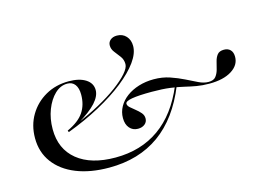

<svg xmlns="http://www.w3.org/2000/svg" viewBox="-82 -729 1248 895"><g transform="rotate(-15 542.5 -281.5)"><path d="M346 11.3Q254.8 11.3 187.5 -15.7Q120.2 -42.7 83.1 -92.7Q46 -142.7 46 -210.5Q46 -272.6 75 -321.4Q104 -370.2 153.6 -398.4Q203.2 -426.6 266.1 -426.6Q316.9 -426.6 347.2 -407.3Q377.4 -387.9 377.4 -354.8Q377.4 -325.8 349.2 -294.4Q321 -262.9 257.3 -225L254.8 -226.6Q315.3 -251.6 367.7 -280.2Q420.2 -308.9 459.3 -337.9Q498.4 -366.9 520.6 -392.3Q542.7 -417.7 542.7 -435.5Q542.7 -457.3 530.6 -473.4Q518.5 -489.5 506.5 -504.8Q494.4 -520.2 494.4 -537.9Q494.4 -554 506.5 -564.1Q518.5 -574.2 537.9 -574.2Q565.3 -574.2 582.3 -555.6Q599.2 -537.1 599.2 -508.1Q599.2 -472.6 570.2 -432.3Q541.1 -391.9 488.3 -350Q435.5 -308.1 363.3 -269Q291.1 -229.8 205.6 -197.6L202.4 -205.6Q258.9 -231.5 282.7 -266.9Q306.5 -302.4 306.5 -351.6Q306.5 -383.1 293.5 -400.4Q280.6 -417.7 256.5 -417.7Q223.4 -417.7 196.4 -391.9Q169.4 -366.1 152.8 -323.4Q136.3 -280.6 136.3 -229.8Q136.3 -133.9 202.4 -80.2Q268.5 -26.6 386.3 -26.6Q508.9 -26.6 598 -89.5Q687.1 -152.4 739.5 -278.2L747.6 -276.6Q689.5 -132.3 589.1 -60.5Q488.7 11.3 346 11.3ZM521.8 -129Q496.8 -129 481.5 -146.8Q466.1 -164.5 466.1 -195.2Q466.1 -224.2 480.2 -249.6Q494.4 -275 519.4 -293.5Q544.4 -312.1 578.2 -322.6Q612.1 -333.1 650.8 -333.1Q692.7 -333.1 728.2 -321Q763.7 -308.9 793.5 -294Q823.4 -279 848.4 -266.9Q873.4 -254.8 896 -254.8Q920.2 -254.8 930.6 -267.7Q941.1 -280.6 946.4 -299.2Q951.6 -317.7 956 -336.7Q960.5 -355.6 970.6 -368.5Q980.6 -381.5 1003.2 -381.5Q1022.6 -381.5 1033.9 -369.8Q1045.2 -358.1 1045.2 -336.3Q1045.2 -296 1005.2 -271Q965.3 -246 897.6 -246Q863.7 -246 836.3 -250.8Q808.9 -255.6 780.2 -262.5Q751.6 -269.4 715.3 -274.2Q679 -279 627.4 -279Q564.5 -279 531.9 -273.4Q499.2 -267.7 499.2 -255.6Q499.2 -246 509.7 -236.7Q520.2 -227.4 533.5 -216.9Q546.8 -206.5 557.3 -194.4Q567.7 -182.3 567.7 -166.9Q567.7 -150 554.8 -139.5Q541.9 -129 521.8 -129Z"/></g></svg>

Font: Playfair 144pt SemiExpanded Medium
Style: Regular
Weight: 500
Width: 6
Designer: Claus Eggers Sørensen
Foundry: Claus Eggers Sørensen
Version: Version 2.203